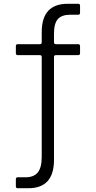

<svg xmlns="http://www.w3.org/2000/svg" viewBox="-20 -783 508 1017"><path d="M74 214Q64 214 64 204V166Q64 156 74 156H116Q159 156 180 130.5Q201 105 201 48V-481Q201 -491 191 -491H74Q64 -491 64 -501V-539Q64 -549 74 -549H191Q201 -549 201 -559V-613Q201 -763 339 -763H394Q404 -763 404 -753V-715Q404 -705 394 -705H352Q308 -705 287 -682.5Q266 -660 266 -604V-559Q266 -549 276 -549H394Q404 -549 404 -539V-501Q404 -491 394 -491H276Q266 -491 266 -481V64Q266 214 130 214Z"/></svg>

Font: Open Sauce Two Light
Style: Regular
Weight: 300
Designer: Alfredo Marco Pradil
Foundry: Creative Sauce Fz LLC
Version: Version 1.477